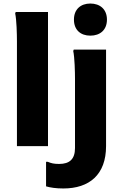

<svg xmlns="http://www.w3.org/2000/svg" viewBox="-20 -828 695 1088"><path d="M492 -626C547 -626 586 -658 586 -717C586 -775 547 -808 492 -808C437 -808 399 -775 399 -717C399 -658 437 -626 492 -626ZM76 -594V0H252V-760H69L66 -752C74 -716 76 -634 76 -594ZM405 -380V11C405 74 374 101 315 101C285 101 270 97 251 89H241V228C265 235 297 240 339 240C486 240 581 162 581 0V-547H398L395 -539C403 -503 405 -420 405 -380Z"/></svg>

Font: Kufam Arabic Latin Roman Bold
Style: Regular
Weight: 700
Designer: Wael Morcos & Artur Schmal
Version: Version 1.200;PS 001.200;hotconv 1.0.88;makeotf.lib2.5.64775